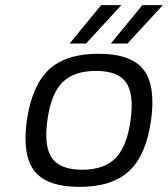

<svg xmlns="http://www.w3.org/2000/svg" viewBox="-20 -720 656 750"><path d="M365 -510Q492 -510 540.5 -448Q589 -386 570 -250Q551 -114 484.5 -52Q418 10 291 10Q163 10 114.5 -52Q66 -114 85 -250Q105 -386 171 -448Q237 -510 365 -510ZM165 -250Q151 -148 183 -102.5Q215 -57 301 -57Q387 -57 431.5 -102.5Q476 -148 490 -250Q504 -353 472.5 -398Q441 -443 355 -443Q268 -443 223.5 -398Q179 -353 165 -250ZM252 -550 375 -700H454L316 -550ZM413 -550 536 -700H616L478 -550Z"/></svg>

Font: Fivo Sans Modern
Style: Italic
Weight: 400
Designer: Alexander Slobzheninov
Foundry: Alexander Slobzheninov
Version: 1.0